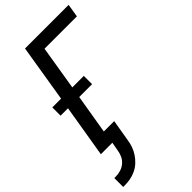

<svg xmlns="http://www.w3.org/2000/svg" viewBox="-296 -805 1099 1099"><g transform="rotate(-45 253.0 -256.0)"><path d="M-5 223V151H6Q26 151 46.5 145Q67 139 84 124.5Q101 110 109.5 90.5Q118 71 121 50L130 0H37L90 -319H30V-386H101L158 -735H511L498 -655H236L192 -386H285V-319H181L141 -80H225L203 50Q200 73 192 96Q184 119 170.5 139.5Q157 160 138.5 177Q120 194 97.5 204.5Q75 215 52 219Q29 223 6 223Z"/></g></svg>

Font: Iosevka SS18 Medium
Style: Italic
Weight: 500
Italic angle: -9°
Monospace: yes
Designer: Belleve Invis
Foundry: Belleve Invis
Version: Version 25.1.1; ttfautohint (v1.8.4)